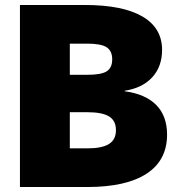

<svg xmlns="http://www.w3.org/2000/svg" viewBox="-20 -750 720 770"><path d="M60 -730H320Q472 -730 551 -684Q630 -638 630 -550Q630 -483 590.5 -440Q551 -397 480 -386V-384Q563 -373 606.5 -329Q650 -285 650 -210Q650 -107 568 -53.5Q486 0 330 0H60ZM330 -155Q389 -155 417 -172.5Q445 -190 445 -228Q445 -266 417.5 -283Q390 -300 330 -300H260V-155ZM330 -450Q386 -450 408 -464Q430 -478 430 -512Q430 -546 407.5 -560.5Q385 -575 330 -575H260V-450Z"/></svg>

Font: Enso Black
Style: Regular
Weight: 900
Designer: Coji Morishita
Foundry: UNDERFOREST DESIGN
Version: Version 1.000